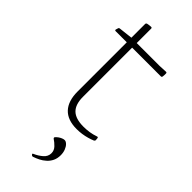

<svg xmlns="http://www.w3.org/2000/svg" viewBox="-269 -628 914 914"><g transform="rotate(45 188.5 -171.0)"><path d="M234 6Q173 6 142 -27Q111 -60 111 -124V-484V-486V-578Q111 -584 117 -586Q121 -587 125 -587.5Q129 -588 133 -588.5Q137 -589 141 -589Q147 -589 147 -583V-124Q147 -73 171.5 -49Q196 -25 249 -25Q269 -25 288.5 -28Q308 -31 328 -38Q334 -40 335 -34L336 -23Q337 -18 332 -14Q318 -8 302 -3.5Q286 1 269 3.5Q252 6 234 6ZM36 -455Q30 -455 31 -461L34 -471Q35 -477 41 -478L111 -486H301L342 -488Q348 -488 348 -482Q348 -477 348 -471.5Q348 -466 347 -461Q346 -455 340 -455ZM181 246Q175 248 171 243L170 242Q166 237 172 235Q195 225 213 209.5Q231 194 231 172Q231 153 217.5 139Q204 125 190 116Q185 112 188 107Q193 101 200.5 95.5Q208 90 216.5 86.5Q225 83 231 83Q240 83 249 92Q258 101 263.5 115.5Q269 130 269 147Q269 169 261 185.5Q253 202 239.5 214Q226 226 211 233.5Q196 241 181 246Z"/></g></svg>

Font: Hahmlet Thin
Style: Regular
Weight: 250
Version: Version 1.002